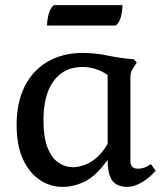

<svg xmlns="http://www.w3.org/2000/svg" viewBox="-20 -717 644 751"><path d="M224 14Q177 14 136 -13Q95 -40 70 -94Q45 -148 45 -229Q45 -316 76.5 -379Q108 -442 166.5 -476Q225 -510 304 -510Q351 -510 402 -499.5Q453 -489 504 -485L515 -472L503 -454Q497 -445 493.5 -436.5Q490 -428 490 -415V-88Q490 -57 520 -57Q545 -57 570 -75L589 -49Q563 -20 533.5 -3Q504 14 478 14Q437 14 419 -11Q401 -36 401 -92Q358 -31 314.5 -8.5Q271 14 224 14ZM264 -63Q302 -63 337.5 -85Q373 -107 401 -154V-424Q355 -455 303 -455Q230 -455 190 -400.5Q150 -346 150 -248Q150 -180 166 -139.5Q182 -99 208.5 -81Q235 -63 264 -63ZM164 -617Q164 -637 170 -660.5Q176 -684 190 -697H459Q459 -677 453.5 -653.5Q448 -630 433 -617Z"/></svg>

Font: Gabriela
Style: Regular
Weight: 400
Designer: Eduardo Rodriguez Tunni
Foundry: Eduardo Rodriguez Tunni
Version: Version 2.001;gftools[0.9.26]